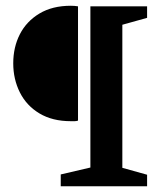

<svg xmlns="http://www.w3.org/2000/svg" viewBox="-20 -647 579 667"><path d="M191 0V-41L294 -65V-625H491V-585L405 -561V-64L491 -40V0ZM226 -226Q162 -226 117 -253Q72 -280 49 -326Q26 -372 26 -427Q26 -483 49 -528Q72 -573 117 -600Q162 -627 226 -627Q234 -627 239 -626.5Q244 -626 251 -625V-228Q245 -226 239.5 -226Q234 -226 226 -226Z"/></svg>

Font: Manuale SemiBold
Style: Regular
Weight: 600
Version: Version 1.002